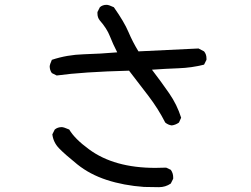

<svg xmlns="http://www.w3.org/2000/svg" viewBox="-20 -759 1040 796"><path d="M639 17 577 16Q493 10 422.5 -13Q352 -36 300 -78Q248 -120 224.5 -144.5Q201 -169 197 -202L207 -222Q219 -232 236 -232Q244 -232 267 -222Q290 -183 349 -140Q453 -63 624 -63L669 -64L688 -55Q698 -41 698 -24V-18L688 2Q666 17 639 17ZM692 -239Q677 -241 665 -251Q636 -308 596 -360.5Q556 -413 515 -466Q323 -461 215 -446L195 -456Q186 -468 186 -485Q186 -490 195 -511Q258 -532 327.5 -534Q397 -536 466 -542Q448 -577 435.5 -609Q423 -641 394 -674Q384 -686 384 -703V-709L394 -729Q405 -739 422 -739Q431 -739 452 -729Q495 -668 512.5 -626.5Q530 -585 554 -546L803 -558L826 -546Q836 -534 836 -517V-511L826 -491Q775 -478 720 -476Q665 -474 610 -470Q649 -419 681.5 -372Q714 -325 731 -271L722 -251Q708 -241 692 -239Z"/></svg>

Font: Xiaolai Mono SC
Style: Regular
Weight: 400
Monospace: yes
Designer: LXGW / Nozomi Seto
Version: Version 3.113;September 30, 2024